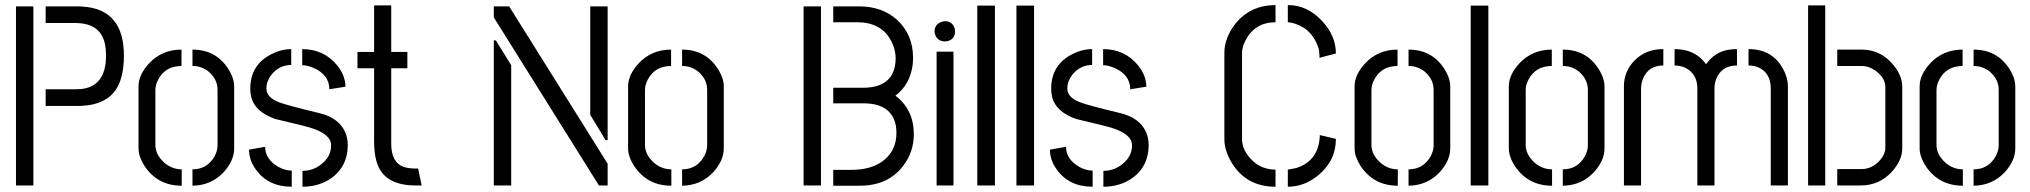

<svg xmlns="http://www.w3.org/2000/svg" viewBox="-20 -708 7751 733"><path d="M41 0H107.4V-683.6H41ZM154.3 -303.7H284.2Q413.1 -306.6 442.4 -410.2Q453.1 -447.3 453.1 -495.1Q453.1 -671.9 297.9 -682.6Q291 -683.6 284.2 -683.6H154.3V-620.1H267.6Q367.2 -620.1 381.8 -534.2Q384.8 -516.6 384.8 -496.1Q384.8 -378.9 291 -368.2Q280.3 -367.2 268.6 -367.2H154.3Z M508.8 -141.6V-377.9Q508.8 -422.9 549.8 -466.8Q598.6 -518.6 672.9 -518.6V-456.1Q611.3 -456.1 584 -404.3Q573.2 -383.8 573.2 -365.2V-154.3Q573.2 -117.2 608.4 -85.9Q637.7 -61.5 673.8 -61.5V1Q583 1 533.2 -72.3Q508.8 -109.4 508.8 -141.6ZM714.8 1V-61.5Q771.5 -61.5 799.8 -112.3Q810.5 -133.8 810.5 -152.3V-365.2Q810.5 -406.2 775.4 -435.5Q749 -456.1 714.8 -456.1V-518.6Q803.7 -518.6 850.6 -446.3Q874 -410.2 874 -377.9V-141.6Q874 -95.7 835 -51.8Q787.1 0 714.8 1Z M930.7 -136.7 992.2 -147.5Q992.2 -100.6 1042 -71.3Q1068.4 -56.6 1093.8 -56.6V4.9Q1003.9 4.9 957 -60.5Q930.7 -96.7 930.7 -136.7ZM935.5 -370.1Q935.5 -460 1015.6 -501Q1053.7 -520.5 1091.8 -520.5V-460Q1045.9 -460 1015.6 -421.9Q997.1 -397.5 997.1 -370.1Q997.1 -335.9 1045.9 -317.4Q1076.2 -305.7 1198.2 -276.4Q1273.4 -258.8 1297.9 -203.1Q1307.6 -180.7 1307.6 -155.3Q1307.6 -65.4 1233.4 -20.5Q1189.5 4.9 1134.8 4.9V-55.7Q1182.6 -55.7 1217.8 -90.8Q1244.1 -117.2 1244.1 -153.3Q1244.1 -196.3 1164.1 -220.7Q1141.6 -227.5 1090.8 -239.3Q1049.8 -249 1030.3 -253.9Q956.1 -280.3 940.4 -333Q935.5 -350.6 935.5 -370.1ZM1133.8 -459V-520.5Q1216.8 -520.5 1267.6 -458Q1298.8 -418.9 1298.8 -377L1237.3 -367.2Q1237.3 -422.9 1175.8 -449.2Q1152.3 -459 1133.8 -459Z M1344.7 -447.3V-509.8H1408.2V-687.5H1473.6V-509.8H1535.2V-447.3H1473.6V-159.2Q1473.6 -86.9 1522.5 -70.3Q1542 -64.5 1567.4 -64.5H1576.2L1589.8 0H1563.5Q1444.3 -1 1418 -89.8Q1408.2 -122.1 1408.2 -168.9V-447.3Z M1865.2 0V-553.7H1873L1931.6 -459V0ZM1865.2 -641.6V-683.6H1923.8L2299.8 -83V0H2266.6ZM2233.4 -269.5V-683.6H2299.8V-172.9H2292Z M2377.9 -141.6V-377.9Q2377.9 -422.9 2418.9 -466.8Q2467.8 -518.6 2542 -518.6V-456.1Q2480.5 -456.1 2453.1 -404.3Q2442.4 -383.8 2442.4 -365.2V-154.3Q2442.4 -117.2 2477.5 -85.9Q2506.8 -61.5 2543 -61.5V1Q2452.1 1 2402.3 -72.3Q2377.9 -109.4 2377.9 -141.6ZM2584 1V-61.5Q2640.6 -61.5 2668.9 -112.3Q2679.7 -133.8 2679.7 -152.3V-365.2Q2679.7 -406.2 2644.5 -435.5Q2618.2 -456.1 2584 -456.1V-518.6Q2672.9 -518.6 2719.7 -446.3Q2743.2 -410.2 2743.2 -377.9V-141.6Q2743.2 -95.7 2704.1 -51.8Q2656.2 0 2584 1Z M3047.9 0H3114.3V-683.6H3047.9ZM3161.1 1H3262.7Q3372.1 1 3429.7 -77.1Q3468.8 -128.9 3468.8 -197.3Q3467.8 -290 3398.4 -342.8Q3455.1 -384.8 3464.8 -463.9Q3465.8 -475.6 3465.8 -487.3Q3465.8 -575.2 3405.3 -631.8Q3348.6 -683.6 3259.8 -683.6H3161.1V-623H3252.9Q3346.7 -623 3383.8 -548.8Q3399.4 -517.6 3399.4 -484.4Q3397.5 -374 3276.4 -373H3161.1V-313.5H3276.4Q3384.8 -313.5 3400.4 -226.6Q3402.3 -213.9 3402.3 -200.2Q3402.3 -127 3342.8 -87.9Q3298.8 -59.6 3230.5 -59.6H3161.1Z M3547.9 -587.9Q3547.9 -614.3 3573.2 -624Q3581.1 -627 3587.9 -627Q3614.3 -627 3624 -601.6Q3626 -594.7 3626 -587.9Q3626 -560.5 3600.6 -551.8Q3593.8 -549.8 3587.9 -549.8Q3560.5 -549.8 3550.8 -574.2Q3547.9 -581.1 3547.9 -587.9ZM3555.7 0V-510.7H3620.1V0Z M3710.9 0V-686.5H3778.3V0Z M3860.4 0V-686.5H3927.7V0Z M3988.3 -136.7 4049.8 -147.5Q4049.8 -100.6 4099.6 -71.3Q4126 -56.6 4151.4 -56.6V4.9Q4061.5 4.9 4014.6 -60.5Q3988.3 -96.7 3988.3 -136.7ZM3993.2 -370.1Q3993.2 -460 4073.2 -501Q4111.3 -520.5 4149.4 -520.5V-460Q4103.5 -460 4073.2 -421.9Q4054.7 -397.5 4054.7 -370.1Q4054.7 -335.9 4103.5 -317.4Q4133.8 -305.7 4255.9 -276.4Q4331.1 -258.8 4355.5 -203.1Q4365.2 -180.7 4365.2 -155.3Q4365.2 -65.4 4291 -20.5Q4247.1 4.9 4192.4 4.9V-55.7Q4240.2 -55.7 4275.4 -90.8Q4301.8 -117.2 4301.8 -153.3Q4301.8 -196.3 4221.7 -220.7Q4199.2 -227.5 4148.4 -239.3Q4107.4 -249 4087.9 -253.9Q4013.7 -280.3 3998 -333Q3993.2 -350.6 3993.2 -370.1ZM4191.4 -459V-520.5Q4274.4 -520.5 4325.2 -458Q4356.4 -418.9 4356.4 -377L4294.9 -367.2Q4294.9 -422.9 4233.4 -449.2Q4210 -459 4191.4 -459Z M4654.3 -176.8V-505.9Q4654.3 -562.5 4695.3 -616.2Q4752.9 -688.5 4849.6 -688.5V-623Q4771.5 -623 4735.4 -554.7Q4721.7 -528.3 4721.7 -505.9V-176.8Q4721.7 -136.7 4755.9 -100.6Q4793 -60.5 4849.6 -60.5V4.9Q4737.3 4.9 4681.6 -87.9Q4654.3 -133.8 4654.3 -176.8ZM4896.5 4.9V-60.5Q4896.5 -60.5 4928.7 -66.4Q4992.2 -86.9 5010.7 -143.6Q5015.6 -157.2 5017.6 -175.8Q5018.6 -182.6 5018.6 -192.4L5080.1 -177.7Q5080.1 -93.8 5011.7 -38.1Q4959 4.9 4896.5 4.9ZM4896.5 -623V-688.5Q4969.7 -689.5 5028.3 -627Q5080.1 -570.3 5080.1 -503.9L5017.6 -487.3Q5017.6 -500 5016.6 -503.9Q5016.6 -518.6 5010.7 -532.2Q5002 -556.6 4986.8 -575.2Q4971.7 -593.8 4956.5 -602.5Q4941.4 -611.3 4927.7 -616.2Q4914.1 -621.1 4905.3 -622.1Z M5151.4 -141.6V-377.9Q5151.4 -422.9 5192.4 -466.8Q5241.2 -518.6 5315.4 -518.6V-456.1Q5253.9 -456.1 5226.6 -404.3Q5215.8 -383.8 5215.8 -365.2V-154.3Q5215.8 -117.2 5251 -85.9Q5280.3 -61.5 5316.4 -61.5V1Q5225.6 1 5175.8 -72.3Q5151.4 -109.4 5151.4 -141.6ZM5357.4 1V-61.5Q5414.1 -61.5 5442.4 -112.3Q5453.1 -133.8 5453.1 -152.3V-365.2Q5453.1 -406.2 5418 -435.5Q5391.6 -456.1 5357.4 -456.1V-518.6Q5446.3 -518.6 5493.2 -446.3Q5516.6 -410.2 5516.6 -377.9V-141.6Q5516.6 -95.7 5477.5 -51.8Q5429.7 0 5357.4 1Z M5594.7 0V-686.5H5662.1V0Z M5740.2 -141.6V-377.9Q5740.2 -422.9 5781.2 -466.8Q5830.1 -518.6 5904.3 -518.6V-456.1Q5842.8 -456.1 5815.4 -404.3Q5804.7 -383.8 5804.7 -365.2V-154.3Q5804.7 -117.2 5839.8 -85.9Q5869.1 -61.5 5905.3 -61.5V1Q5814.5 1 5764.6 -72.3Q5740.2 -109.4 5740.2 -141.6ZM5946.3 1V-61.5Q6002.9 -61.5 6031.2 -112.3Q6042 -133.8 6042 -152.3V-365.2Q6042 -406.2 6006.8 -435.5Q5980.5 -456.1 5946.3 -456.1V-518.6Q6035.2 -518.6 6082 -446.3Q6105.5 -410.2 6105.5 -377.9V-141.6Q6105.5 -95.7 6066.4 -51.8Q6018.6 0 5946.3 1Z M6179.7 0V-378.9Q6179.7 -436.5 6221.7 -478.5Q6263.7 -520.5 6330.1 -520.5V-458Q6273.4 -458 6252.9 -408.2Q6245.1 -389.6 6245.1 -370.1V0ZM6373 -458V-520.5Q6446.3 -520.5 6486.3 -471.7Q6490.2 -466.8 6493.2 -462.9Q6528.3 -511.7 6583 -518.6Q6596.7 -520.5 6611.3 -520.5V-458Q6552.7 -458 6532.2 -407.2Q6525.4 -389.6 6525.4 -370.1V0H6460V-370.1Q6460 -424.8 6416 -448.2Q6396.5 -458 6373 -458ZM6655.3 -458V-520.5Q6747.1 -520.5 6788.1 -443.4Q6805.7 -410.2 6805.7 -378.9V0H6740.2V-370.1Q6740.2 -428.7 6694.3 -450.2Q6676.8 -458 6655.3 -458Z M6882.8 0V-687.5H6948.2V0ZM6994.1 0V-62.5H7086.9Q7127.9 -62.5 7159.2 -98.6Q7177.7 -121.1 7177.7 -143.6V-375Q7177.7 -411.1 7139.6 -438.5Q7114.3 -456.1 7087.9 -456.1H6994.1V-518.6H7087.9Q7161.1 -518.6 7210 -458Q7241.2 -418.9 7242.2 -378.9V-141.6Q7242.2 -95.7 7202.1 -51.8Q7155.3 -1 7085.9 0Z M7308.6 -141.6V-377.9Q7308.6 -422.9 7349.6 -466.8Q7398.4 -518.6 7472.7 -518.6V-456.1Q7411.1 -456.1 7383.8 -404.3Q7373 -383.8 7373 -365.2V-154.3Q7373 -117.2 7408.2 -85.9Q7437.5 -61.5 7473.6 -61.5V1Q7382.8 1 7333 -72.3Q7308.6 -109.4 7308.6 -141.6ZM7514.6 1V-61.5Q7571.3 -61.5 7599.6 -112.3Q7610.4 -133.8 7610.4 -152.3V-365.2Q7610.4 -406.2 7575.2 -435.5Q7548.8 -456.1 7514.6 -456.1V-518.6Q7603.5 -518.6 7650.4 -446.3Q7673.8 -410.2 7673.8 -377.9V-141.6Q7673.8 -95.7 7634.8 -51.8Q7586.9 0 7514.6 1Z"/></svg>

Font: Post No Bills Colombo
Style: Medium
Weight: 600
Designer: Kosala Senevirathne, Siva Puranthara, Lasantha Premarathna, Tharique Azeez
Foundry: Mooniak
Version: Version 1.220 ; ttfautohint (v1.5)